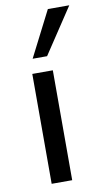

<svg xmlns="http://www.w3.org/2000/svg" viewBox="-86 -796 457 838"><g transform="rotate(-10 142.0 -377.0)"><path d="M73 0V-487H164V0ZM86 -552 189 -754H284L150 -552Z"/></g></svg>

Font: Nunito Sans 12pt ExtraLight Medium
Style: Regular
Weight: 500
Version: Version 3.101;gftools[0.9.27]